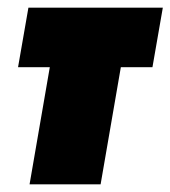

<svg xmlns="http://www.w3.org/2000/svg" viewBox="-20 -480 444 500"><path d="M54 -460 27 -305H377L404 -460ZM133 -440 57 0H242L318 -440Z"/></svg>

Font: Jost Black
Style: Italic
Weight: 900
Italic angle: -5°
Version: Version 3.710